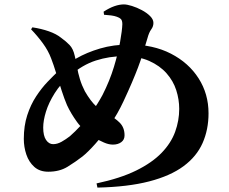

<svg xmlns="http://www.w3.org/2000/svg" viewBox="-20 -814 1040 871"><path d="M418 18Q526 -5 598 -40.5Q670 -76 713 -120.5Q756 -165 774.5 -216Q793 -267 793 -320Q793 -363 779.5 -405Q766 -447 735.5 -481.5Q705 -516 657 -537.5Q609 -559 540 -559Q476 -559 415 -539.5Q354 -520 298 -471Q255 -434 228 -391Q201 -348 188.5 -307.5Q176 -267 176 -235Q176 -198 189 -179Q202 -160 221 -160Q240 -160 259.5 -171Q279 -182 297 -196Q321 -217 347 -245Q373 -273 398.5 -308.5Q424 -344 445 -383Q478 -448 497 -511Q516 -574 525 -625Q534 -676 535 -704Q535 -721 528.5 -727.5Q522 -734 510 -738Q499 -742 484 -744Q469 -746 452 -747L450 -761Q476 -778 499 -786Q522 -794 542 -794Q556 -794 578.5 -787Q601 -780 623.5 -768Q646 -756 661 -741Q676 -726 676 -710Q676 -694 666 -680.5Q656 -667 649 -641Q638 -604 628 -571.5Q618 -539 606 -507.5Q594 -476 578 -438.5Q562 -401 540 -354Q514 -298 479.5 -248Q445 -198 412 -161Q379 -124 354 -104Q323 -80 286.5 -57.5Q250 -35 199 -35Q160 -35 135.5 -57Q111 -79 99.5 -113Q88 -147 88 -184Q88 -243 103.5 -291Q119 -339 144 -377Q169 -415 196 -443Q223 -471 244 -491Q278 -521 325.5 -548.5Q373 -576 434 -594Q495 -612 567 -612Q675 -612 755.5 -570.5Q836 -529 881 -458.5Q926 -388 926 -300Q926 -226 899 -165Q872 -104 812.5 -60Q753 -16 656.5 9Q560 34 422 37ZM492 -158Q473 -158 451.5 -167.5Q430 -177 413 -187Q358 -221 329.5 -260.5Q301 -300 284 -337Q272 -365 259.5 -403.5Q247 -442 235 -481.5Q223 -521 212 -549Q199 -584 174.5 -617.5Q150 -651 121 -681L127 -690Q167 -684 201.5 -672Q236 -660 258 -642Q279 -627 295.5 -610Q312 -593 319 -561Q325 -537 329.5 -510Q334 -483 342.5 -455Q351 -427 365 -400Q391 -355 417 -331Q443 -307 476 -291Q500 -280 522.5 -258Q545 -236 545 -200Q545 -180 530 -169Q515 -158 492 -158Z"/></svg>

Font: Noto Serif JP ExtraLight ExtraBold
Style: Regular
Weight: 800
Version: Version 2.003-H1;hotconv 1.1.1;makeotfexe 2.6.0